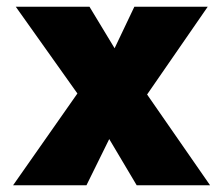

<svg xmlns="http://www.w3.org/2000/svg" viewBox="-20 -553 666 573"><path d="M19 0 211 -274 27 -533H247L322 -409L381 -533H600L419 -271L607 0H388L306 -138L238 0Z"/></svg>

Font: Lexend ExtraBold
Style: Regular
Weight: 800
Designer: Bonnie Shaver-Troup, Thomas Jockin
Foundry: Lexend
Version: Version 1.007; ttfautohint (v1.8.3)